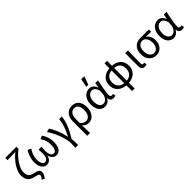

<svg xmlns="http://www.w3.org/2000/svg" viewBox="329 -2303 4039 4039"><g transform="rotate(-45 2348.0 -284.0)"><path d="M360 184 294 157Q320 125 331 107Q342 89 342 69Q342 54 333 44Q324 34 300.5 25.5Q277 17 231 8Q182 -2 140.5 -25.5Q99 -49 73.5 -96Q48 -143 48 -222Q48 -267 64 -315Q80 -363 107 -411Q134 -459 169 -503Q204 -547 241.5 -584.5Q279 -622 316 -650Q289 -650 245.5 -649.5Q202 -649 156.5 -648Q111 -647 79 -645V-712H409V-645H404Q367 -619 328.5 -581.5Q290 -544 255 -499.5Q220 -455 192.5 -407.5Q165 -360 149 -313.5Q133 -267 133 -226Q133 -169 150.5 -135Q168 -101 201 -83.5Q234 -66 279 -58Q349 -44 382.5 -22Q416 0 416 50Q416 72 403 107.5Q390 143 360 184Z M595 12Q550 12 515.5 -16Q481 -44 461 -96.5Q441 -149 441 -224Q441 -271 452.5 -319.5Q464 -368 483.5 -414Q503 -460 528 -498L603 -465Q562 -406 541 -344Q520 -282 520 -216Q520 -142 544 -99Q568 -56 609 -56Q632 -56 653.5 -72Q675 -88 688.5 -124Q702 -160 702 -220Q702 -239 700.5 -256.5Q699 -274 698 -294.5Q697 -315 694 -338H784Q782 -315 780.5 -294.5Q779 -274 777.5 -256.5Q776 -239 776 -220Q776 -158 789.5 -122Q803 -86 824 -71Q845 -56 868 -56Q909 -56 932.5 -100Q956 -144 956 -227Q956 -293 939 -349.5Q922 -406 880 -467L955 -498Q995 -440 1017.5 -372.5Q1040 -305 1040 -228Q1040 -152 1021.5 -98.5Q1003 -45 968 -16.5Q933 12 883 12Q834 12 794 -21.5Q754 -55 742 -123H738Q725 -55 686.5 -21.5Q648 12 595 12Z M1270 179Q1272 157 1273 139.5Q1274 122 1274.5 103.5Q1275 85 1275 58Q1275 -2 1258.5 -74.5Q1242 -147 1214 -221.5Q1186 -296 1151.5 -362.5Q1117 -429 1080 -477L1163 -498Q1185 -467 1209 -422Q1233 -377 1255 -323.5Q1277 -270 1294.5 -212Q1312 -154 1323 -97H1327Q1359 -158 1386 -222Q1413 -286 1431.5 -352Q1450 -418 1455 -486H1538Q1528 -425 1513.5 -369Q1499 -313 1476.5 -257Q1454 -201 1422 -139.5Q1390 -78 1345 -5Q1351 38 1353 87.5Q1355 137 1355 179Z M1626 179V-248Q1626 -333 1655 -388Q1684 -443 1732.5 -470.5Q1781 -498 1840 -498Q1942 -498 1996 -431.5Q2050 -365 2050 -250Q2050 -168 2021.5 -109Q1993 -50 1947 -19Q1901 12 1850 12Q1811 12 1774 -3Q1737 -18 1703 -57Q1705 -13 1706 24.5Q1707 62 1707.5 99Q1708 136 1709 179ZM1835 -57Q1871 -57 1901 -80Q1931 -103 1948 -146.5Q1965 -190 1965 -250Q1965 -303 1951.5 -343.5Q1938 -384 1910 -406.5Q1882 -429 1837 -429Q1802 -429 1771.5 -408.5Q1741 -388 1723 -348Q1705 -308 1705 -247V-123Q1739 -82 1771.5 -69.5Q1804 -57 1835 -57Z M2330 12Q2247 12 2195 -51.5Q2143 -115 2143 -234Q2143 -318 2173 -377Q2203 -436 2251.5 -467Q2300 -498 2356 -498Q2386 -498 2415.5 -485.5Q2445 -473 2468.5 -445Q2492 -417 2506 -371H2508L2529 -486H2610Q2600 -438 2589.5 -385.5Q2579 -333 2570 -281.5Q2561 -230 2555 -185Q2549 -140 2549 -107Q2549 -82 2563.5 -69Q2578 -56 2597 -56Q2606 -56 2615 -58.5Q2624 -61 2631 -64L2643 -1Q2633 4 2617.5 8Q2602 12 2580 12Q2537 12 2510.5 -12Q2484 -36 2484 -87H2481Q2426 12 2330 12ZM2347 -57Q2379 -57 2408 -77.5Q2437 -98 2456.5 -132.5Q2476 -167 2479 -208L2487 -299Q2473 -352 2453 -380Q2433 -408 2410.5 -418.5Q2388 -429 2365 -429Q2330 -429 2299 -407Q2268 -385 2248 -342Q2228 -299 2228 -235Q2228 -151 2260 -104Q2292 -57 2347 -57ZM2339 -564 2378 -752H2462L2467 -743L2399 -564Z M2959 179V-642H3035V179ZM2969 9Q2900 9 2839 -20.5Q2778 -50 2740.5 -106.5Q2703 -163 2703 -244Q2703 -325 2740.5 -381Q2778 -437 2839 -466Q2900 -495 2969 -495L2965 -432Q2917 -431 2876.5 -409Q2836 -387 2812 -344.5Q2788 -302 2788 -244Q2788 -185 2812 -142.5Q2836 -100 2876.5 -77.5Q2917 -55 2965 -54ZM3026 9 3029 -54Q3078 -55 3118.5 -77.5Q3159 -100 3182.5 -142.5Q3206 -185 3206 -244Q3206 -302 3183.5 -344.5Q3161 -387 3121 -409Q3081 -431 3029 -432L3026 -495Q3097 -495 3157.5 -466Q3218 -437 3254.5 -381Q3291 -325 3291 -244Q3291 -163 3254 -106.5Q3217 -50 3156 -20.5Q3095 9 3026 9Z M3512 9Q3478 9 3458 -4Q3438 -17 3428.5 -42.5Q3419 -68 3419 -104V-486H3502Q3501 -420 3499.5 -352.5Q3498 -285 3497 -220.5Q3496 -156 3496 -98Q3496 -77 3505.5 -68Q3515 -59 3530 -59Q3537 -59 3544 -60.5Q3551 -62 3560 -65L3571 -2Q3560 2 3546 5.5Q3532 9 3512 9Z M3854 12Q3795 12 3745.5 -17Q3696 -46 3666 -101.5Q3636 -157 3636 -238Q3636 -323 3667.5 -378Q3699 -433 3749.5 -459.5Q3800 -486 3858 -486H4124V-416Q4083 -419 4047 -421Q4011 -423 3970 -424V-420Q4015 -395 4040.5 -345.5Q4066 -296 4066 -227Q4066 -152 4038 -98.5Q4010 -45 3961.5 -16.5Q3913 12 3854 12ZM3855 -56Q3893 -56 3922.5 -78Q3952 -100 3969 -139.5Q3986 -179 3986 -234Q3986 -283 3970.5 -325Q3955 -367 3926 -392.5Q3897 -418 3856 -418Q3817 -418 3786.5 -398Q3756 -378 3738.5 -338Q3721 -298 3721 -238Q3721 -182 3738.5 -141.5Q3756 -101 3786 -78.5Q3816 -56 3855 -56Z M4369 12Q4286 12 4234 -51.5Q4182 -115 4182 -234Q4182 -318 4212 -377Q4242 -436 4290.5 -467Q4339 -498 4395 -498Q4425 -498 4454.5 -485.5Q4484 -473 4507.5 -445Q4531 -417 4545 -371H4547L4568 -486H4649Q4639 -438 4628.5 -385.5Q4618 -333 4609 -281.5Q4600 -230 4594 -185Q4588 -140 4588 -107Q4588 -82 4602.5 -69Q4617 -56 4636 -56Q4645 -56 4654 -58.5Q4663 -61 4670 -64L4682 -1Q4672 4 4656.5 8Q4641 12 4619 12Q4576 12 4549.5 -12Q4523 -36 4523 -87H4520Q4465 12 4369 12ZM4386 -57Q4418 -57 4447 -77.5Q4476 -98 4495.5 -132.5Q4515 -167 4518 -208L4526 -299Q4512 -352 4492 -380Q4472 -408 4449.5 -418.5Q4427 -429 4404 -429Q4369 -429 4338 -407Q4307 -385 4287 -342Q4267 -299 4267 -235Q4267 -151 4299 -104Q4331 -57 4386 -57Z"/></g></svg>

Font: Source Sans 3
Style: Regular
Weight: 400
Designer: Paul D. Hunt
Foundry: Adobe
Version: Version 3.046;hotconv 1.0.118;makeotfexe 2.5.65603